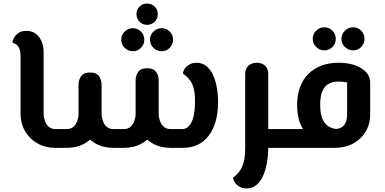

<svg xmlns="http://www.w3.org/2000/svg" viewBox="-20 -834 2173 1083"><path d="M292 0Q236 0 191.5 -25Q147 -50 121.5 -94Q96 -138 96 -193V-513Q96 -549 87 -565Q78 -581 67 -586Q56 -591 50 -594Q50 -602 57.5 -618Q65 -634 82.5 -647Q100 -660 130 -660Q159 -660 180.5 -644.5Q202 -629 214 -602Q226 -575 226 -540V-193Q226 -173 233 -152.5Q240 -132 255 -119Q270 -106 292 -106H319V0ZM319 0V-106Q330 -106 334.5 -91.5Q339 -77 339 -53Q339 -29 334.5 -14.5Q330 0 319 0Z M983 0V-106H1011Q1022 -106 1032 -112Q1042 -118 1051 -129.5Q1060 -141 1066.5 -159.5Q1073 -178 1076.5 -203.5Q1080 -229 1080 -261Q1080 -310 1071.5 -339Q1063 -368 1048 -386Q1033 -404 1012 -419Q1012 -430 1020.5 -444Q1029 -458 1046.5 -469Q1064 -480 1089 -480Q1120 -480 1143 -462Q1166 -444 1180.5 -413.5Q1195 -383 1202.5 -343.5Q1210 -304 1210 -260Q1210 -139 1158 -69.5Q1106 0 1011 0ZM619 0Q562 0 518 -25Q474 -50 448.5 -94Q423 -138 423 -193H553Q553 -173 560 -152.5Q567 -132 582 -119Q597 -106 619 -106H641V0ZM319 0V-106H357Q380 -106 394.5 -119Q409 -132 416 -152.5Q423 -173 423 -193V-359Q423 -382 437 -403.5Q451 -425 488 -425Q525 -425 539 -403.5Q553 -382 553 -359V-193Q553 -138 527.5 -94Q502 -50 458 -25Q414 0 357 0ZM941 0Q885 0 840.5 -25Q796 -50 770.5 -94Q745 -138 745 -193H875Q875 -173 882 -152.5Q889 -132 904 -119Q919 -106 941 -106H983V0ZM641 0V-106H679Q702 -106 716.5 -119Q731 -132 738 -152.5Q745 -173 745 -193V-383Q745 -406 759 -427.5Q773 -449 810 -449Q847 -449 861 -427.5Q875 -406 875 -383V-193Q875 -138 849.5 -94Q824 -50 780 -25Q736 0 679 0ZM319 0Q309 0 304 -14.5Q299 -29 299 -53Q299 -77 304 -91.5Q309 -106 319 -106ZM891.4 -545Q865 -545 845.5 -564.1Q826 -583.1 826 -610Q826 -637 845.5 -656Q865 -675 891.4 -675Q919 -675 937.5 -656Q956 -637 956 -610Q956 -583.1 937.5 -564.1Q919 -545 891.4 -545ZM729.2 -545Q703 -545 683.5 -564.1Q664 -583.1 664 -610Q664 -637 683.3 -656Q702.6 -675 728.7 -675Q756 -675 775 -656Q794 -637 794 -610Q794 -583.1 775.2 -564.1Q756.5 -545 729.2 -545ZM810 -694Q784 -694 767 -711.5Q750 -729.1 750 -754Q750 -780 767 -797Q784 -814 809.5 -814Q835 -814 852.5 -797Q870 -780 870 -754.5Q870 -729 852.5 -711.5Q834.9 -694 810 -694Z M1493 0V-106H1596V0ZM1371 229Q1346 229 1329 218Q1312 207 1303.5 192.5Q1295 178 1295 168Q1316 152 1331 132Q1346 112 1354.5 80.5Q1363 49 1363 0V-418Q1363 -447 1381.5 -463.5Q1400 -480 1428 -480Q1457 -480 1475 -463.5Q1493 -447 1493 -418V0Q1493 44 1485.5 85Q1478 126 1463.5 158.5Q1449 191 1426 210Q1403 229 1371 229ZM1596 0V-106Q1607 -106 1611.5 -91.5Q1616 -77 1616 -53Q1616 -29 1611.5 -14.5Q1607 0 1596 0Z M1596 0V-106H1868Q1902 -106 1920 -127Q1938 -148 1938 -188V-369Q1931 -371 1918 -372.5Q1905 -374 1890 -374Q1838 -374 1812 -343Q1786 -312 1786 -241Q1786 -177 1809.5 -144Q1833 -111 1879 -106L1866 -1Q1808 -7 1760.5 -34.5Q1713 -62 1684.5 -113.5Q1656 -165 1656 -241Q1656 -354 1719.5 -417Q1783 -480 1890 -480Q1969 -480 2018.5 -448.5Q2068 -417 2068 -369V-188Q2068 -134 2042.5 -91.5Q2017 -49 1972 -24.5Q1927 0 1868 0ZM1596 0Q1586 0 1581 -14.5Q1576 -29 1576 -53Q1576 -77 1581 -91.5Q1586 -106 1596 -106ZM1971.4 -550Q1945 -550 1925.5 -569Q1906 -588 1906 -615Q1906 -641.9 1925.5 -660.9Q1945 -680 1971.4 -680Q1999 -680 2017.5 -660.9Q2036 -641.9 2036 -615Q2036 -588 2017.5 -569Q1999 -550 1971.4 -550ZM1809.2 -550Q1783 -550 1763.5 -569Q1744 -588 1744 -615Q1744 -641.9 1763.3 -660.9Q1782.6 -680 1808.7 -680Q1836 -680 1855 -660.9Q1874 -641.9 1874 -615Q1874 -588 1855.2 -569Q1836.5 -550 1809.2 -550Z"/></svg>

Font: El Messiri
Style: Regular
Weight: 400
Designer: Mohamed Gaber
Foundry: Kief Type Foundry
Version: Version 2.020